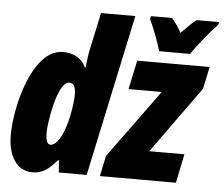

<svg xmlns="http://www.w3.org/2000/svg" viewBox="-54 -827 1046 898"><g transform="rotate(5 469.5 -378.0)"><path d="M671 -606H817C840 -643 904 -721 936 -754L939 -766H833C815 -752 792 -730 763 -700C748 -728 732 -750 718 -766H619L616 -752C637 -708 659 -649 671 -606ZM129 10C180 10 206 -14 245 -57H249L253 0H384L546 -760H385L348 -588C344 -571 339 -538 335 -500H332C311 -546 269 -563 223 -563C82 -563 14 -291 14 -156C14 -54 58 10 129 10ZM446 0H803L831 -136H666L891 -449L913 -553H573L544 -417H700L466 -96ZM202 -126C188 -126 180 -145 180 -181C180 -229 210 -423 266 -423C286 -423 296 -406 296 -370C296 -295 260 -126 202 -126Z"/></g></svg>

Font: Noto Sans UI Condensed Black
Style: Italic
Weight: 900
Width: 3
Italic angle: -192°
Designer: Monotype Design Team
Foundry: Monotype Imaging Inc.
Version: Version 1.901